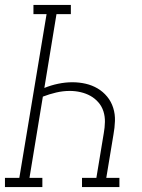

<svg xmlns="http://www.w3.org/2000/svg" viewBox="-54 -755 574 775"><path d="M-34 0V-37H24L134 -698H81V-735H232V-698H174L125 -400Q152 -411 181 -417Q210 -423 238 -423Q266 -423 292 -417Q318 -411 340 -398Q362 -385 378.5 -365Q395 -345 403 -319.5Q411 -294 410 -266.5Q409 -239 404 -212L375 -37H428V0H277V-37H335L365 -218Q369 -240 369.5 -262.5Q370 -285 363.5 -305.5Q357 -326 343 -342Q329 -358 311 -368Q293 -378 271.5 -383Q250 -388 228 -388Q200 -388 172.5 -381.5Q145 -375 119 -365L65 -37H117V0Z"/></svg>

Font: Iosevka Curly Slab XLtObl
Style: Regular
Weight: 200
Italic angle: -9°
Monospace: yes
Designer: Belleve Invis
Foundry: Belleve Invis
Version: Version 11.1.0; ttfautohint (v1.8.3)